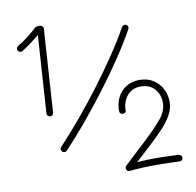

<svg xmlns="http://www.w3.org/2000/svg" viewBox="-100 -899 1212 1185"><g transform="rotate(-10 505.5 -306.0)"><path d="M191.9 -233.9Q184.1 -234.9 178.2 -240.7Q172.4 -246.6 172.9 -255.4L204.6 -741.2Q178.7 -720.2 150.6 -699.5Q122.6 -678.7 93.8 -660.6Q85.9 -656.2 77.9 -658.7Q69.8 -661.1 65.4 -668Q61.5 -674.8 63.2 -683.1Q64.9 -691.4 72.8 -696.3Q105.5 -714.8 137.2 -739.7Q168.9 -764.6 196.3 -790Q202.6 -795.4 210.4 -795.4H227.5Q236.3 -795.4 242.7 -788.8Q249 -782.2 248 -773.4L213.9 -252.4Q213.4 -243.7 206.8 -238.5Q200.2 -233.4 191.9 -233.9ZM227.5 -7.3Q221.2 -12.7 220.7 -21.2Q220.2 -29.8 226.6 -36.1Q292 -105.5 362.8 -190.2Q433.6 -274.9 501.5 -365Q569.3 -455.1 627.2 -541.5Q685.1 -627.9 725.1 -700.2Q730 -708 738.3 -710.2Q746.6 -712.4 752.9 -708.5Q760.3 -704.6 762.9 -696.5Q765.6 -688.5 761.2 -680.7Q720.2 -606.4 661.6 -518.8Q603 -431.2 534.7 -340.3Q466.3 -249.5 395 -163.8Q323.7 -78.1 256.8 -7.8Q251 -1.5 242.4 -1.5Q233.9 -1.5 227.5 -7.3ZM892.1 -197.3Q892.1 -248 860.8 -283.4Q829.6 -318.8 773.4 -318.8Q720.7 -318.8 689.2 -281.5Q657.7 -244.1 657.7 -190.4Q657.7 -171.9 637.7 -171.9Q616.7 -171.9 616.7 -195.3Q616.7 -241.7 636 -278.8Q655.3 -315.9 690.2 -337.9Q725.1 -359.9 772.5 -359.9Q822.3 -359.9 858.4 -337.2Q894.5 -314.5 914.3 -277.1Q934.1 -239.7 934.1 -195.3Q934.1 -151.9 910.9 -111.1Q887.7 -70.3 850.1 -31Q812.5 8.3 769.5 47.9L671.9 137.7Q702.1 135.3 731.9 134Q761.7 132.8 792.5 132.8Q826.7 132.8 861.8 134.3Q897 135.7 932.1 137.7Q940.9 138.2 946.5 144.3Q952.1 150.4 952.1 158.7Q952.1 167.5 945.8 173.3Q939.5 179.2 930.7 178.7Q893.6 176.8 858.2 175.8Q822.8 174.8 789.6 174.8Q700.2 174.8 617.7 182.6Q602.5 184.1 597.7 170.4Q592.8 156.7 602.5 147L742.2 16.6Q810.5 -47.4 851.3 -95.7Q892.1 -144 892.1 -197.3Z"/></g></svg>

Font: Mikhak-DS1-FD Light
Style: Regular
Weight: 300
Designer: Amin Abedi
Version: Version 3.2